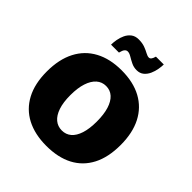

<svg xmlns="http://www.w3.org/2000/svg" viewBox="-250 -1131 1317 1317"><g transform="rotate(45 408.5 -472.5)"><path d="M409.2 10.7Q297.4 10.7 217 -31.2Q136.7 -73.2 93.8 -154.3Q50.8 -235.4 50.8 -353Q50.8 -470.7 93.3 -553Q135.7 -635.3 216.1 -678.5Q296.4 -721.7 408.7 -721.7Q522 -721.7 601.8 -678.5Q681.6 -635.3 723.9 -553.2Q766.1 -471.2 766.1 -354.5Q766.1 -235.4 723.9 -154.1Q681.6 -72.8 602.1 -31Q522.5 10.7 409.2 10.7ZM409.7 -139.2Q449.2 -139.2 477.5 -163.3Q505.9 -187.5 521.2 -235.1Q536.6 -282.7 536.6 -352.5Q536.6 -421.9 521.5 -470.5Q506.3 -519 478 -544.7Q449.7 -570.3 409.2 -570.3Q369.6 -570.3 340.6 -544.7Q311.5 -519 295.7 -470.5Q279.8 -421.9 279.8 -352.5Q279.8 -282.2 295.9 -234.9Q312 -187.5 341.1 -163.3Q370.1 -139.2 409.7 -139.2ZM232.4 -794.4Q232.4 -815.9 237.1 -843.3Q241.7 -870.6 253.7 -896Q265.6 -921.4 287.1 -938Q308.6 -954.6 342.3 -954.6Q377.4 -954.6 403.1 -944.8Q428.7 -935.1 446.8 -925Q464.8 -915 478 -915Q487.8 -915 494.9 -923.3Q502 -931.6 508.3 -954.1H584.5Q584.5 -934.6 579.8 -907.5Q575.2 -880.4 563.7 -854.5Q552.2 -828.6 531.7 -811.5Q511.2 -794.4 479.5 -794.4Q451.7 -794.4 427.2 -806.4Q402.8 -818.4 382.8 -830.6Q362.8 -842.8 346.7 -842.8Q334 -842.8 325 -832.3Q315.9 -821.8 309.1 -794.4Z"/></g></svg>

Font: Comme Black
Style: Regular
Weight: 900
Version: Version 1.000;gftools[0.9.27]